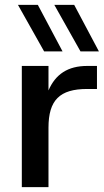

<svg xmlns="http://www.w3.org/2000/svg" viewBox="-20 -772 430 792"><path d="M70 0H180V-245C180 -359 226 -405 340 -405H380V-500H340C260 -500 209 -466 180 -399V-500H70ZM238 -560 136 -752H54L162 -560ZM388 -560 286 -752H204L312 -560Z"/></svg>

Font: Goli Medium
Style: Regular
Weight: 500
Designer: jaikishan Patel
Foundry: MagicType
Version: Version 1.000;Glyphs 3.2 (3242)